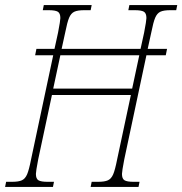

<svg xmlns="http://www.w3.org/2000/svg" viewBox="-43 -734 716 754"><path d="M653 -714 649 -694H626Q600 -694 587 -688Q574 -682 566.5 -664.5Q559 -647 551 -606L537 -542H613L608 -517H532L445 -108Q436 -61 436 -51Q436 -32 446 -26Q456 -20 482 -20H505L501 0H313L317 -20H342Q368 -20 381 -26Q394 -32 401.5 -49.5Q409 -67 417 -108L471 -361H161L107 -108Q98 -61 98 -51Q98 -32 108 -26Q118 -20 144 -20H169L165 0H-23L-19 -20H4Q30 -20 43 -26Q56 -32 63.5 -49.5Q71 -67 79 -108L166 -517H95L100 -542H171L185 -606Q194 -653 194 -663Q194 -682 184 -688Q174 -694 148 -694H125L129 -714H317L313 -694H288Q262 -694 249 -688Q236 -682 228.5 -664.5Q221 -647 213 -606L199 -542H509L523 -606Q532 -653 532 -663Q532 -682 522 -688Q512 -694 486 -694H461L465 -714ZM504 -517H194L166 -386H476Z"/></svg>

Font: Noto Serif CondThin
Style: Italic
Weight: 250
Width: 3
Italic angle: -12°
Designer: Monotype Design Team
Foundry: Monotype Imaging Inc.
Version: Version 1.001